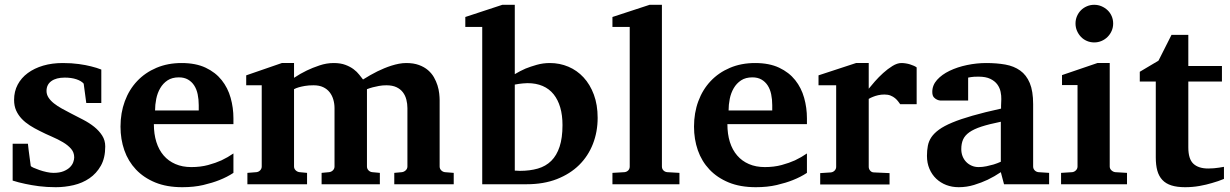

<svg xmlns="http://www.w3.org/2000/svg" viewBox="-20 -760 5073 792"><path d="M397.9 -335H335.9L325.2 -415Q315.4 -426.3 294.9 -433.1Q274.4 -439.9 247.1 -439.9Q211.9 -439.9 191.9 -425.5Q171.9 -411.1 171.9 -384.8Q171.9 -370.1 180.2 -357.4Q188.5 -344.7 202.6 -333.5Q216.8 -322.3 234.9 -312.3Q252.9 -302.2 272.9 -292Q297.9 -279.3 323.2 -266.1Q348.6 -252.9 368.7 -236.8Q388.7 -220.7 401.4 -200.9Q414.1 -181.2 414.1 -155.8Q414.1 -108.4 396 -76.4Q377.9 -44.4 349.1 -24.7Q320.3 -4.9 283.7 3.7Q247.1 12.2 210 12.2Q172.9 12.2 140.9 8.1Q108.9 3.9 84.5 -1.5Q56.2 -7.3 32.2 -15.1V-167H95.2Q96.2 -156.7 98.1 -141.1Q100.1 -125.5 102.1 -110.8Q104 -93.8 106.9 -75.2Q107.9 -72.8 118.2 -68.1Q128.4 -63.5 142.6 -58.6Q156.7 -53.7 172.4 -50.3Q188 -46.9 200.2 -46.9Q225.6 -46.9 242.2 -53.7Q258.8 -60.5 268.6 -70.3Q278.3 -80.1 282.2 -91.1Q286.1 -102.1 286.1 -110.8Q286.1 -131.3 273.2 -146.2Q260.3 -161.1 239.7 -173.3Q219.2 -185.5 193.6 -196.5Q168 -207.5 143.1 -220.2Q122.1 -230.5 103 -242.7Q84 -254.9 69.6 -270Q55.2 -285.2 46.6 -304.2Q38.1 -323.2 38.1 -348.1Q38.1 -382.8 53 -410.9Q67.9 -439 94.7 -458.7Q121.6 -478.5 158.2 -489.3Q194.8 -500 238.8 -500Q275.9 -500 305.4 -495.8Q335 -491.7 355.5 -486.3Q379.4 -480.5 397.9 -473.1Z M799.8 -326.2Q799.8 -350.1 795.4 -371.1Q791 -392.1 781 -407.5Q771 -422.9 755.4 -431.9Q739.7 -440.9 717.8 -440.9Q689.9 -440.9 671.1 -428.5Q652.3 -416 640.9 -396.2Q629.4 -376.5 624.5 -352.1Q619.6 -327.6 619.6 -304.2H799.8ZM942.9 -46.9Q917 -29.8 884.8 -17.1Q856.9 -5.9 818.4 3.2Q779.8 12.2 731.9 12.2Q668 12.2 620.4 -7.3Q572.8 -26.9 540.8 -60.8Q508.8 -94.7 492.9 -140.1Q477.1 -185.5 477.1 -237.8Q477.1 -294.4 494.9 -342.5Q512.7 -390.6 545.7 -425.5Q578.6 -460.4 625.2 -480.2Q671.9 -500 729 -500Q787.6 -500 828.4 -480.7Q869.1 -461.4 894.5 -429.4Q919.9 -397.5 931.4 -356.4Q942.9 -315.4 942.9 -272V-248H614.7Q614.7 -207 625 -174.3Q635.3 -141.6 655 -118.7Q674.8 -95.7 703.6 -83.3Q732.4 -70.8 769 -70.8Q807.1 -70.8 838.6 -79.3Q870.1 -87.9 893.6 -98.6Q920.4 -111.3 942.9 -127Z M1606.4 0V-46.9L1637.7 -49.8Q1646.5 -50.8 1653.6 -57.4Q1660.6 -64 1660.6 -73.2V-314Q1660.6 -332 1656.2 -349.1Q1651.9 -366.2 1641.8 -379.4Q1631.8 -392.6 1615.2 -400.4Q1598.6 -408.2 1573.7 -408.2Q1557.6 -408.2 1543.2 -405.5Q1528.8 -402.8 1517.6 -399.9Q1504.9 -396.5 1493.7 -392.1V-73.2Q1493.7 -64 1500 -57.4Q1506.3 -50.8 1515.6 -49.8L1546.9 -46.9V0H1306.6V-46.9L1337.4 -49.8Q1346.7 -50.8 1353.3 -57.4Q1359.9 -64 1359.9 -73.2V-314Q1359.9 -332 1355 -349.1Q1350.1 -366.2 1339.8 -379.4Q1329.6 -392.6 1313.2 -400.4Q1296.9 -408.2 1273.4 -408.2Q1252.9 -408.2 1237.5 -405.5Q1222.2 -402.8 1212.4 -399.9Q1200.7 -396.5 1192.9 -392.1V-73.2Q1192.9 -64 1199.7 -57.4Q1206.5 -50.8 1215.8 -49.8L1246.6 -46.9V0H1000.5V-46.9L1037.6 -49.8Q1046.9 -50.8 1053.2 -57.4Q1059.6 -64 1059.6 -73.2V-408.2H995.6V-449.2L1142.6 -500H1192.9V-439Q1218.3 -456.1 1245.6 -469.2Q1269 -480.5 1298.1 -490.2Q1327.1 -500 1356.4 -500Q1384.8 -500 1404.8 -492.4Q1424.8 -484.9 1438.7 -474.4Q1452.6 -463.9 1461.7 -452.1Q1470.7 -440.4 1477.5 -432.1Q1506.8 -450.7 1537.1 -465.8Q1550.3 -472.2 1564.9 -478.3Q1579.6 -484.4 1595 -489.3Q1610.4 -494.1 1625.7 -497.1Q1641.1 -500 1655.8 -500Q1686 -500 1708 -491.9Q1730 -483.9 1745.4 -470.7Q1760.7 -457.5 1770 -441.2Q1779.3 -424.8 1784.7 -407.7Q1790 -390.6 1791.7 -374.8Q1793.5 -358.9 1793.5 -347.2V-73.2Q1793.5 -64 1800 -57.4Q1806.6 -50.8 1815.4 -49.8L1851.6 -46.9V0Z M2445.3 -273.9Q2445.3 -216.3 2425.8 -166.3Q2406.2 -116.2 2368.9 -79.3Q2331.5 -42.5 2277.1 -21.2Q2222.7 0 2152.3 0H1969.2V-648.9H1899.4V-689.9L2052.2 -740.2H2103.5V-454.1Q2124.5 -466.8 2147.9 -477.1Q2168.5 -485.4 2194.3 -492.7Q2220.2 -500 2248.5 -500Q2288.6 -500 2324.5 -484.9Q2360.4 -469.7 2387.2 -440.7Q2414.1 -411.6 2429.7 -369.6Q2445.3 -327.6 2445.3 -273.9ZM2300.3 -244.1Q2300.3 -284.7 2291 -316.7Q2281.7 -348.6 2263.7 -371.1Q2245.6 -393.6 2218.5 -405.3Q2191.4 -417 2156.2 -417Q2147 -417 2137.9 -416Q2128.9 -415 2121.1 -414.1L2103.5 -411.1V-56.2Q2112.3 -56.2 2116 -55.7Q2119.6 -55.2 2124.5 -55.2Q2166 -55.2 2198.7 -64.7Q2231.4 -74.2 2253.9 -96.4Q2276.4 -118.7 2288.3 -154.8Q2300.3 -190.9 2300.3 -244.1Z M2506.3 0V-46.9L2555.7 -49.8Q2565.4 -50.8 2571.5 -57.1Q2577.6 -63.5 2577.6 -73.2V-648.9H2506.3V-689.9L2659.7 -740.2H2710.4V-73.2Q2710.4 -63.5 2716.6 -57.1Q2722.7 -50.8 2732.4 -49.8L2782.7 -46.9V0Z M3165.5 -326.2Q3165.5 -350.1 3161.1 -371.1Q3156.7 -392.1 3146.7 -407.5Q3136.7 -422.9 3121.1 -431.9Q3105.5 -440.9 3083.5 -440.9Q3055.7 -440.9 3036.9 -428.5Q3018.1 -416 3006.6 -396.2Q2995.1 -376.5 2990.2 -352.1Q2985.4 -327.6 2985.4 -304.2H3165.5ZM3308.6 -46.9Q3282.7 -29.8 3250.5 -17.1Q3222.7 -5.9 3184.1 3.2Q3145.5 12.2 3097.7 12.2Q3033.7 12.2 2986.1 -7.3Q2938.5 -26.9 2906.5 -60.8Q2874.5 -94.7 2858.6 -140.1Q2842.8 -185.5 2842.8 -237.8Q2842.8 -294.4 2860.6 -342.5Q2878.4 -390.6 2911.4 -425.5Q2944.3 -460.4 2991 -480.2Q3037.6 -500 3094.7 -500Q3153.3 -500 3194.1 -480.7Q3234.9 -461.4 3260.3 -429.4Q3285.6 -397.5 3297.1 -356.4Q3308.6 -315.4 3308.6 -272V-248H2980.5Q2980.5 -207 2990.7 -174.3Q3001 -141.6 3020.8 -118.7Q3040.5 -95.7 3069.3 -83.3Q3098.1 -70.8 3134.8 -70.8Q3172.9 -70.8 3204.3 -79.3Q3235.8 -87.9 3259.3 -98.6Q3286.1 -111.3 3308.6 -127Z M3693.4 -330.1Q3689.9 -335 3684.8 -341.8Q3679.7 -348.6 3672.1 -355Q3664.6 -361.3 3653.8 -365.7Q3643.1 -370.1 3628.4 -370.1Q3614.3 -370.1 3602.1 -367.2Q3589.8 -364.3 3581.5 -360.8Q3571.3 -356.9 3563.5 -352.1V-71.8Q3563.5 -63 3569.6 -55.9Q3575.7 -48.8 3585.4 -48.8L3649.4 -45.9V1H3363.3V-45.9L3407.2 -48.8Q3416.5 -49.8 3422.9 -56.4Q3429.2 -63 3429.2 -71.8V-408.2H3356.4V-449.2L3511.2 -500H3563.5V-394Q3572.8 -405.8 3588.6 -423.8Q3604.5 -441.9 3623 -458.7Q3641.6 -475.6 3661.4 -487.8Q3681.2 -500 3698.2 -500Q3707 -500 3716.3 -498.5Q3725.6 -497.1 3734.1 -494.4Q3742.7 -491.7 3749.8 -488.5Q3756.8 -485.4 3761.2 -481.9V-330.1Z M4121.6 0 4108.4 -49.8Q4082.5 -32.2 4054.2 -18.6Q4029.3 -6.8 3998.5 2.7Q3967.8 12.2 3934.6 12.2Q3907.2 12.2 3883.5 3.2Q3859.9 -5.9 3842 -22.7Q3824.2 -39.6 3814 -63.5Q3803.7 -87.4 3803.7 -117.2Q3803.7 -139.6 3807.4 -158.7Q3811 -177.7 3822 -194.1Q3833 -210.4 3853.5 -225.3Q3874 -240.2 3908 -254.4Q3941.9 -268.6 3991.2 -282.7Q4040.5 -296.9 4109.4 -312V-324.2Q4109.4 -331.5 4109.9 -337.4Q4109.9 -344.2 4110.4 -351.1Q4110.8 -365.2 4107.4 -381.6Q4104 -397.9 4093.8 -411.9Q4083.5 -425.8 4064.9 -434.8Q4046.4 -443.8 4016.6 -443.8Q4006.3 -443.8 3998.3 -443.4Q3990.2 -442.9 3984.9 -441.9Q3978.5 -440.9 3973.6 -439.9V-345.2H3870.6Q3857.9 -344.2 3848.1 -347.7Q3839.8 -350.6 3832.8 -357.9Q3825.7 -365.2 3825.7 -380.9Q3825.7 -408.7 3845.5 -430.7Q3865.2 -452.6 3897.2 -468Q3929.2 -483.4 3969 -491.7Q4008.8 -500 4048.3 -500Q4091.3 -500 4127 -493.7Q4162.6 -487.3 4188.2 -469Q4213.9 -450.7 4227.8 -417.5Q4241.7 -384.3 4241.7 -330.1V-73.2Q4241.7 -64 4248 -57.4Q4254.4 -50.8 4263.7 -49.8L4307.6 -46.9V0ZM4108.4 -257.8Q4060.1 -248 4028.6 -237.8Q3997.1 -227.5 3978.5 -214.4Q3960 -201.2 3952.6 -184.3Q3945.3 -167.5 3945.3 -145Q3945.3 -129.4 3950.4 -116Q3955.6 -102.5 3965.1 -92.5Q3974.6 -82.5 3987.8 -76.7Q4001 -70.8 4016.6 -70.8Q4032.7 -70.8 4049.1 -74.2Q4065.4 -77.6 4078.6 -81.5Q4094.2 -86.4 4108.4 -92.8Z M4356.9 0V-46.9L4402.8 -49.8Q4411.6 -50.8 4418.2 -57.4Q4424.8 -64 4424.8 -73.2V-409.2H4360.8V-450.2L4506.8 -500H4557.6V-73.2Q4557.6 -64 4564.7 -57.4Q4571.8 -50.8 4580.6 -49.8L4628.9 -46.9V0ZM4571.8 -663.1Q4571.8 -647 4565.7 -632.8Q4559.6 -618.7 4548.8 -607.9Q4538.1 -597.2 4523.9 -591.1Q4509.8 -585 4493.7 -585Q4477.5 -585 4463.4 -591.1Q4449.2 -597.2 4439 -607.9Q4428.7 -618.7 4422.6 -632.8Q4416.5 -647 4416.5 -663.1Q4416.5 -679.2 4422.6 -693.4Q4428.7 -707.5 4439 -717.8Q4449.2 -728 4463.4 -734.1Q4477.5 -740.2 4493.7 -740.2Q4509.8 -740.2 4523.9 -734.1Q4538.1 -728 4548.8 -717.8Q4559.6 -707.5 4565.7 -693.4Q4571.8 -679.2 4571.8 -663.1Z M5028.8 -22Q5005.4 -12.2 4979 -4.9Q4956.5 2 4928 7.1Q4899.4 12.2 4868.7 12.2Q4835.4 12.2 4812.3 4.9Q4789.1 -2.4 4774.7 -17.8Q4760.3 -33.2 4753.9 -56.2Q4747.6 -79.1 4747.6 -110.8V-423.8H4681.6V-463.9L4758.8 -509.8L4812.5 -616.2H4881.8V-487.8H5020.5V-423.8H4881.8V-151.9Q4881.8 -104 4902.8 -84.5Q4923.8 -64.9 4963.9 -64.9Q4975.6 -64.9 4987.3 -65.9Q4999 -66.9 5008.3 -68.4Q5019 -69.8 5028.8 -71.8Z"/></svg>

Font: Charis SIL
Style: Bold
Weight: 700
Foundry: SIL International
Version: Version 4.112